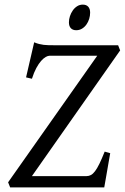

<svg xmlns="http://www.w3.org/2000/svg" viewBox="-20 -811 540 831"><path d="M118.2 -48.8H355Q364.7 -48.8 373.5 -53.5Q382.3 -58.1 391.4 -70.1Q400.4 -82 410.4 -102.5Q420.4 -123 433.1 -154.8L457 -147.9Q454.1 -131.8 450.7 -112.1Q447.3 -92.3 443.8 -72Q440.4 -51.8 437 -33Q433.6 -14.2 431.2 0H23.9L15.1 -22L400.9 -569.8H194.8Q187.5 -569.8 178 -564.5Q168.5 -559.1 158 -547.4Q147.5 -535.6 137.2 -516.6Q127 -497.6 118.2 -470.2L92.8 -476.1L127.9 -627.9Q139.6 -623 149.4 -620.6Q159.2 -618.2 168.9 -616.9Q178.7 -615.7 189 -615.5Q199.2 -615.2 211.9 -615.2H491.2L500 -592.8ZM370.1 -756.3Q370.1 -742.7 366 -729.2Q361.8 -715.8 354 -704.8Q346.2 -693.8 335 -687Q323.7 -680.2 310.1 -680.2Q294.9 -680.2 286.6 -689Q278.3 -697.8 278.3 -714.4Q278.3 -727.5 282.7 -741Q287.1 -754.4 294.9 -765.6Q302.7 -776.9 313.7 -783.9Q324.7 -791 338.4 -791Q353.5 -791 361.8 -782Q370.1 -772.9 370.1 -756.3Z"/></svg>

Font: Gentium Plus
Style: Italic
Weight: 400
Italic angle: -8°
Designer: J. Victor Gaultney, Annie Olsen, Iska Routamaa
Foundry: SIL International
Version: Version 1.510